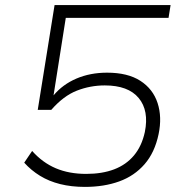

<svg xmlns="http://www.w3.org/2000/svg" viewBox="-20 -725 711 753"><path d="M313 8Q260 8 216 -3Q172 -14 137 -35.5Q102 -57 75 -87L106 -133Q147 -87 199 -65Q251 -43 318 -43Q381 -43 428 -61Q475 -79 505.5 -115.5Q536 -152 548 -207Q565 -291 524 -340.5Q483 -390 391 -390Q334 -390 281.5 -369.5Q229 -349 181 -294H128L194 -705H649L641 -655H238L190 -351Q226 -394 280 -417Q334 -440 400 -440Q481 -440 530.5 -408Q580 -376 598 -321Q616 -266 602 -199Q587 -127 547 -81Q507 -35 447.5 -13.5Q388 8 313 8Z"/></svg>

Font: Nunito Sans 7pt SemiExpanded ExtraLight
Style: Italic
Weight: 250
Width: 6
Italic angle: -9°
Designer: Vernon Adams
Foundry: Vernon Adams
Version: Version 3.101;gftools[0.9.27]